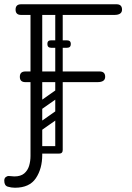

<svg xmlns="http://www.w3.org/2000/svg" viewBox="-23 -720 617 900"><path d="M120 -74H175V6Q175 71 145 115.5Q115 160 47 160Q30 160 13.5 155Q-3 150 -3 127Q-3 116 3.5 110.5Q10 105 18 105Q24 105 32 106Q40 107 44 107Q74 107 90.5 93Q107 79 113.5 57Q120 35 120 11ZM147 0Q120 0 120 -26Q120 -190 120 -350Q120 -510 120 -674Q120 -700 147 -700Q175 -700 175 -676V-28Q175 -16 168 -8Q161 0 147 0ZM96 -335Q70 -335 70 -360Q70 -385 96 -385H444Q470 -385 470 -360Q470 -335 434 -335ZM76 -650Q50 -650 50 -675Q50 -700 76 -700H523Q549 -700 549 -675Q549 -650 513 -650ZM131 -17Q131 -35 149 -35H252Q270 -35 270 -17Q270 0 251 0H148Q131 0 131 -17ZM253 -365Q236 -365 236 -382V-646Q236 -663 253 -663Q271 -663 271 -647V-383Q271 -365 253 -365ZM199 -514Q199 -531 216 -531H290Q309 -531 309 -514Q309 -496 291 -496H217Q199 -496 199 -514ZM199 -514Q199 -531 216 -531H290Q309 -531 309 -514Q309 -496 291 -496H217Q199 -496 199 -514ZM265 -198Q270 -191 268.5 -184Q267 -177 262 -173L168 -107Q155 -98 145 -111Q134 -127 148 -136L242 -202Q255 -211 265 -198ZM265 -296Q270 -289 268.5 -282Q267 -275 262 -271L168 -205Q155 -196 145 -209Q134 -225 148 -234L242 -300Q255 -309 265 -296ZM158 0Q140 0 140 -18V-350Q140 -366 158 -366Q175 -366 175 -349V-17Q175 0 158 0ZM254 0Q236 0 236 -18V-350Q236 -366 254 -366Q271 -366 271 -349V-17Q271 0 254 0Z"/></svg>

Font: Agu Display Uzo
Style: Regular
Weight: 400
Designer: Oluwaseun Badejo
Version: Version 1.103